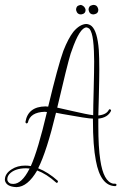

<svg xmlns="http://www.w3.org/2000/svg" viewBox="-20 -656 497 785"><path d="M10 80Q13 91 24 95Q29 96 34 96Q69 96 100 35Q101 33 101 33Q94 32 87 32Q40 32 18 56Q10 66 10 76Q10 78 10 80ZM346 -538Q340 -543 334 -544Q306 -544 273 -448Q271 -442 269 -437Q255 -392 214 -216Q233 -212 276 -202Q336 -188 361 -185Q361 -218 363 -289Q365 -370 365 -405Q365 -429 364 -447Q362 -496 355 -519Q351 -532 346 -538ZM84 -157Q94 -220 166 -221Q172 -221 177 -220Q217 -387 239 -448Q259 -499 280 -526Q306 -557 333 -558Q346 -557 355 -549Q378 -528 384 -452Q386 -420 386 -373Q386 -337 384 -257Q383 -207 382 -184Q415 -187 425 -207Q427 -209 429 -210Q433 -208 434 -205V-203Q421 -175 382 -171Q382 -155 382 -142Q382 -53 390 -2Q403 87 443 95Q447 95 451 95Q452 95 452 95Q456 97 457 100Q455 104 452 105Q452 105 451 105Q391 104 372 1Q360 -60 360 -164Q360 -167 360 -171Q339 -171 235 -190Q220 -193 209 -195Q171 -37 136 32Q177 48 216 83Q217 85 217 87Q216 91 212 92Q210 91 209 90Q170 55 132 41Q93 108 48 109Q47 109 46 109Q5 107 0 81Q0 78 0 77Q1 53 28 36Q51 21 83 21Q95 21 106 23Q135 -41 172 -198Q167 -199 163 -199Q103 -197 94 -155Q92 -152 89 -151Q85 -153 84 -156V-157ZM342 -616Q342 -632 357 -635Q360 -636 362 -636Q377 -636 381 -621Q381 -618 382 -616Q382 -601 367 -598Q364 -597 362 -597Q347 -597 343 -612Q343 -615 342 -616ZM291 -616Q291 -632 306 -635Q309 -636 311 -636Q327 -631 330 -616Q330 -601 316 -598Q313 -597 311 -597Q296 -597 292 -612Q291 -615 291 -616Z"/></svg>

Font: Maria
Style: Christmas
Weight: 400
Designer: Muhammad Yoni
Version: Version 001.000